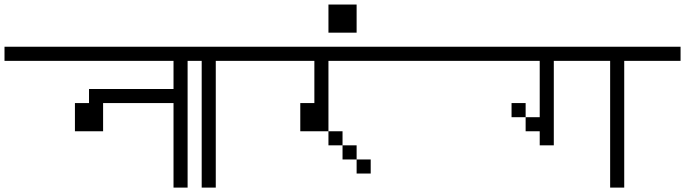

<svg xmlns="http://www.w3.org/2000/svg" viewBox="-20 -895 3040 852"><path d="M1000 -625V-687.5H0V-625H750Q750 -625 750 -500H375V-437.5H312.5Q312.5 -437.5 312.5 -312.5H437.5Q437.5 -312.5 437.5 -437.5H750Q750 -437.5 750 -62.5H812.5V-625Z M1000 -625V-687.5H750V-625H875V-62.5H937.5V-625Z M1625 -125V-187.5H1562.5V-125ZM2000 -625V-687.5H1000V-625H1375V-437.5H1312.5Q1312.5 -437.5 1312.5 -312.5H1437.5V-250H1500V-187.5H1562.5V-250H1500V-312.5H1437.5V-625Z M1437.5 -875Q1437.5 -875 1437.5 -750H1562.5Q1562.5 -750 1562.5 -875Z M3000 -625V-687.5H2000V-625H2375Q2375 -625 2375 -375H2312.5V-312.5H2375V-250H2437.5Q2437.5 -250 2437.5 -625H2687.5V-62.5H2750V-625ZM2312.5 -375V-437.5H2250V-375Z"/></svg>

Font: UnifontExMono
Style: Regular
Weight: 500
Version: Version 15.0.06